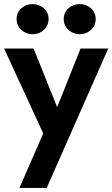

<svg xmlns="http://www.w3.org/2000/svg" viewBox="-26 -697 548 937"><path d="M285 -604Q285 -636 308 -656.5Q331 -677 363 -677Q395 -677 418 -656.5Q441 -636 441 -604Q441 -572 418 -551Q395 -530 363 -530Q331 -530 308 -551Q285 -572 285 -604ZM55 -604Q55 -636 78 -656.5Q101 -677 133 -677Q165 -677 188 -656.5Q211 -636 211 -604Q211 -572 188 -551Q165 -530 133 -530Q101 -530 78 -551Q55 -572 55 -604ZM502 -460 202 220H69L185 -46L-6 -460H138L253 -174L367 -460Z"/></svg>

Font: Von Semi
Style: Regular
Weight: 600
Version: Version 4.000; ttfautohint (v1.8.4.7-5d5b)